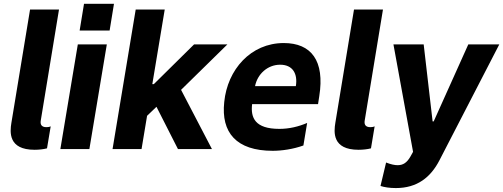

<svg xmlns="http://www.w3.org/2000/svg" viewBox="-20 -777 2623 1001"><path d="M160.5 3.9C181.1 3.9 206.7 1.4 225.1 -3.6L244.3 -118.3C237.6 -115.1 229.4 -114 221.9 -114C195.3 -114 189.3 -129.3 192.5 -148.4L287.6 -727.3H136.7L39.4 -136.7C31.6 -88.8 22.4 3.9 160.5 3.9Z M418 -757.1 395.2 -617.9H551.5L574.2 -757.1ZM294.7 0H446L536.9 -545.5H385.7Z M1165.5 -545.5H991.8L782 -338.4H774.1L838.8 -727.3H687.5L566.8 0H718L746.8 -173.3L795.8 -220.2L907.7 0H1084.9L924 -308.6Z M1459.5 -552.6C1287.3 -552.6 1165.8 -414.1 1149.1 -245.4C1131.7 -85.9 1212 9.2 1402 9.2C1448.9 9.2 1508.5 0.7 1561.8 -18.5L1581.3 -136C1536.2 -116.8 1487.9 -105.1 1436.4 -105.1C1309.7 -105.1 1285.9 -163 1294.4 -234H1638.1L1644.5 -275.6C1674 -460.9 1602.3 -552.6 1459.5 -552.6ZM1522.4 -327.8H1309.7C1321.7 -389.6 1373.9 -439.6 1440.7 -439.6C1506 -439.6 1533 -392.8 1522.4 -327.8Z M1849.4 3.9C1870 3.9 1895.6 1.4 1914.1 -3.6L1933.2 -118.3C1926.5 -115.1 1918.3 -114 1910.9 -114C1884.2 -114 1878.2 -129.3 1881.4 -148.4L1976.6 -727.3H1825.6L1728.3 -136.7C1720.5 -88.8 1711.3 3.9 1849.4 3.9Z M2043.7 203.5C2154.8 203.5 2225.1 147.7 2271 58.9L2583.1 -545.5H2421.5L2241.1 -144.2H2235.4L2188.9 -545.5H2031.2L2133.5 14.6L2120.7 37.6C2101.6 71.7 2081.3 84.2 2053.3 84.2C2037.3 84.2 2018.5 80.3 1992.9 70.3L1963.8 192.5C1982.2 198.9 2011.7 203.5 2043.7 203.5Z"/></svg>

Font: TID UI
Style: Bold Italic
Weight: 700
Italic angle: -9.39999°
Designer: The TID Project Authors
Foundry: Bakken & Bæck
Version: Version 1.001;hotconv 1.0.109;makeotfexe 2.5.65596